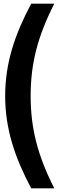

<svg xmlns="http://www.w3.org/2000/svg" viewBox="-20 -820 357 1040"><path d="M149 200H274C184 23 146 -125 146 -300C146 -476 184 -623 274 -800H149C60 -633 8 -478 8 -300C8 -123 60 33 149 200Z"/></svg>

Font: Aspekta 650
Style: Regular
Weight: 650
Designer: Ivo Dolenc
Version: Version 2.000